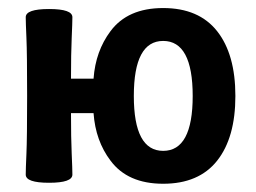

<svg xmlns="http://www.w3.org/2000/svg" viewBox="-20 -443 626 470"><path d="M379.4 -73.7Q451.7 -73.7 451.7 -208Q451.7 -342.8 379.4 -342.8Q307.6 -342.8 307.6 -208Q307.6 -73.7 379.4 -73.7ZM379.4 6.8Q292.5 6.8 250.5 -49.8Q213.9 -98.1 209 -166H153.8Q153.8 -105 155.5 -66.9Q157.2 -28.8 157.2 -15.6Q157.2 4.4 100.1 4.4Q43 4.4 43 -15.6Q43 -28.8 44.7 -66.9Q46.4 -105 46.4 -208.5Q46.4 -311.5 44.7 -349.9Q43 -388.2 43 -400.9Q43 -420.9 100.1 -420.9Q157.2 -420.9 157.2 -400.9Q157.2 -388.2 155.5 -349.9Q153.8 -311.5 153.8 -250.5H209Q213.9 -317.9 250.5 -366.7Q292.5 -423.3 379.4 -423.3Q466.8 -423.3 511.5 -366.7Q556.2 -310.1 556.2 -208Q556.2 -106 511.5 -49.6Q466.8 6.8 379.4 6.8Z"/></svg>

Font: ALMAS
Style: Bold
Weight: 700
Designer: ALMAS Font/ by Husham Jawad Kadhim, derived from the Bainsely font by/ Paul James MIller
Foundry: High-Logic / Made with FontCreator
Version: Version 1.411;September 19, 2021;FontCreator 14.0.0.2814 32-